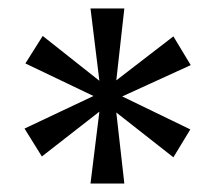

<svg xmlns="http://www.w3.org/2000/svg" viewBox="-20 -715 509 454"><path d="M194 -281 215 -451 79 -345 38 -411 201 -488 40 -565 81 -630 215 -524 194 -695H274L255 -525L390 -629L431 -561L269 -487L430 -409L390 -343L255 -449L274 -281Z"/></svg>

Font: Cantarell
Style: Regular
Weight: 400
Designer: Dave Crossland, Nikolaus Waxweiler, Florian Fecher, Jacques Le Bailly, Eben Sorkin, Alexei Vanyashin, Alexios Zavras, Em
Version: Version 0.303